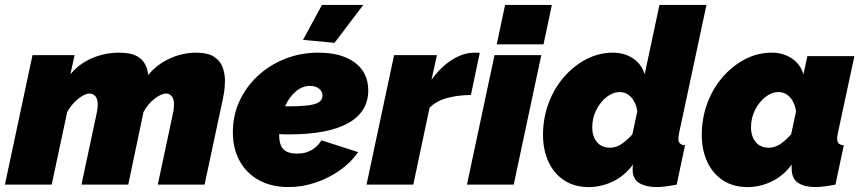

<svg xmlns="http://www.w3.org/2000/svg" viewBox="-36 -750 3510 780"><path d="M96 -526H267L250 -448Q285 -491 337.5 -513.5Q390 -536 447 -536Q492 -536 517 -523.5Q542 -511 553 -490Q564 -469 566 -445Q601 -488 653 -512Q705 -536 760 -536Q808 -536 833.5 -519.5Q859 -503 868.5 -476.5Q878 -450 878 -420Q878 -411 876.5 -393Q875 -375 869 -346L795 0H605L668 -296Q671 -313 671 -325Q671 -348 661.5 -359Q652 -370 639 -370Q619 -370 591.5 -348.5Q564 -327 547 -295L485 0H295L358 -296Q361 -313 361 -325Q361 -348 351.5 -359Q342 -370 328 -370Q308 -370 281 -348Q254 -326 237 -295L174 0H-16Z M1136 10Q1068 10 1017 -17.5Q966 -45 938 -95.5Q910 -146 910 -213Q910 -281 937 -339.5Q964 -398 1011.5 -442Q1059 -486 1122 -511Q1185 -536 1257 -536Q1352 -536 1406 -495.5Q1460 -455 1460 -383Q1460 -295 1378 -249.5Q1296 -204 1137 -204Q1118 -204 1098 -205V-203Q1098 -162 1115 -144Q1132 -126 1172 -126Q1236 -126 1270 -180L1419 -132Q1390 -90 1344.5 -58Q1299 -26 1245 -8Q1191 10 1136 10ZM1223 -401Q1192 -401 1165.5 -378.5Q1139 -356 1122 -318Q1129 -318 1136 -318Q1213 -318 1243.5 -327.5Q1274 -337 1274 -362Q1274 -379 1260 -390Q1246 -401 1223 -401ZM1323 -576 1195 -588 1272 -730H1440Z M1565 -526H1739L1717 -426Q1755 -479 1801 -507.5Q1847 -536 1891 -536Q1909 -536 1913 -535L1877 -364Q1826 -364 1781 -352Q1736 -340 1709 -312L1643 0H1453Z M2016 -730H2206L2172 -570H1982ZM1973 -526H2163L2051 0H1861Z M2356 10Q2298 10 2256.5 -17Q2215 -44 2192.5 -92Q2170 -140 2170 -202Q2170 -270 2192.5 -330.5Q2215 -391 2255 -437Q2295 -483 2346 -509.5Q2397 -536 2454 -536Q2501 -536 2536 -512.5Q2571 -489 2583 -448L2643 -730H2834L2723 -210Q2720 -195 2720 -186Q2720 -161 2747 -160L2713 0Q2687 5 2666.5 7.5Q2646 10 2632 10Q2589 10 2561.5 -6Q2534 -22 2534 -62Q2534 -67 2534.5 -72Q2535 -77 2536 -82Q2500 -34 2452.5 -12Q2405 10 2356 10ZM2442 -150Q2466 -150 2487 -163.5Q2508 -177 2533 -204L2553 -298Q2548 -333 2528.5 -354.5Q2509 -376 2482 -376Q2454 -376 2428.5 -356Q2403 -336 2386.5 -303.5Q2370 -271 2370 -233Q2370 -196 2389 -173Q2408 -150 2442 -150Z M3001 10Q2943 10 2901.5 -17Q2860 -44 2837.5 -92Q2815 -140 2815 -202Q2815 -270 2837.5 -330.5Q2860 -391 2900 -437Q2940 -483 2991 -509.5Q3042 -536 3099 -536Q3146 -536 3181 -512.5Q3216 -489 3228 -448L3244 -522H3435L3368 -210Q3365 -195 3365 -186Q3365 -161 3392 -160L3358 0Q3332 5 3311.5 7.5Q3291 10 3277 10Q3233 10 3206.5 -7Q3180 -24 3180 -67Q3180 -71 3180 -74.5Q3180 -78 3181 -82Q3145 -34 3097.5 -12Q3050 10 3001 10ZM3087 -150Q3111 -150 3132 -163.5Q3153 -177 3178 -204L3198 -298Q3193 -333 3173.5 -354.5Q3154 -376 3127 -376Q3099 -376 3073.5 -356Q3048 -336 3031.5 -303.5Q3015 -271 3015 -233Q3015 -196 3034 -173Q3053 -150 3087 -150Z"/></svg>

Font: Raleway Black
Style: Italic
Weight: 900
Italic angle: -12°
Designer: Matt McInerney, Pablo Impallari, Rodrigo Fuenzalida
Foundry: Matt McInerney, Pablo Impallari, Rodrigo Fuenzalida
Version: Version 4.101;RELEASE